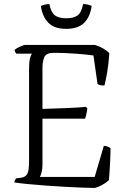

<svg xmlns="http://www.w3.org/2000/svg" viewBox="-20 -925 617 945"><path d="M447 0Q425 0 386.5 -1.5Q348 -3 301 -5.5Q254 -8 206.5 -11.5Q159 -15 118 -19Q77 -23 51 -27Q51 -33 54 -38.5Q57 -44 59 -47L82 -50Q106 -53 114.5 -69.5Q123 -86 123 -130V-587Q123 -622 128 -639Q133 -656 137 -661H60Q59 -663 56 -667Q53 -671 52 -679Q56 -684 66.5 -689.5Q77 -695 88 -699.5Q99 -704 104 -704H447Q470 -697 488.5 -686Q507 -675 518 -664Q515 -612 507.5 -569Q500 -526 494 -504Q468 -504 460 -512L440 -652Q406 -657 351 -661Q296 -665 246 -665Q207 -665 198 -643.5Q189 -622 189 -592V-389Q255 -391 307 -393Q359 -395 403 -399L410 -391Q408 -375 404.5 -361Q401 -347 399 -341H189V-114Q189 -92 184.5 -76Q180 -60 176 -54H446L491 -207Q502 -207 511 -203Q520 -199 524 -196Q524 -171 522 -128.5Q520 -86 516 -38Q502 -25 481.5 -14Q461 -3 447 0ZM306 -783Q246 -783 217 -814Q188 -845 181 -896Q188 -899 199 -902Q210 -905 223 -905Q231 -864 250 -849.5Q269 -835 306 -835Q342 -835 361.5 -849Q381 -863 389 -905Q403 -905 414 -902Q425 -899 431 -896Q424 -842 394 -812.5Q364 -783 306 -783Z"/></svg>

Font: Texturina Thin
Style: Regular
Weight: 100
Designer: Guillermo Torres Carreño
Foundry: Omnibus-Type
Version: Version 1.002; ttfautohint (v1.8.3)